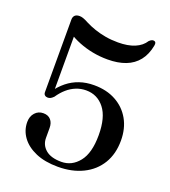

<svg xmlns="http://www.w3.org/2000/svg" viewBox="-135 -824 828 936"><g transform="rotate(20 279.0 -356.0)"><path d="M58 -141Q58 -170.5 75 -189.2Q92 -208 118 -208Q143.5 -208 157 -192.2Q170.5 -176.5 170.5 -150.5V-99.5Q170.5 -62.5 198.2 -38.8Q226 -15 280 -15Q334.5 -15 371 -60.8Q407.5 -106.5 407.5 -199Q407.5 -291.5 371 -337.8Q334.5 -384 276 -384Q249 -384 224.5 -374.2Q200 -364.5 179 -346.2Q158 -328 140.5 -302Q132.5 -294 125.8 -290.2Q119 -286.5 111 -286.5Q101.5 -286.5 95.5 -291.8Q89.5 -297 89.5 -307V-683.5Q89.5 -697.5 97.5 -705.5Q105.5 -713.5 122 -713.5Q130.5 -713.5 140.5 -710.2Q150.5 -707 169 -697Q191.5 -685.5 217.8 -676.5Q244 -667.5 274.5 -662Q305 -656.5 340.5 -656.5Q392 -656.5 427 -671.2Q462 -686 479.5 -714Q488 -722 494 -723.8Q500 -725.5 505 -724Q510 -723 512.5 -718Q515 -713 513 -702.5Q504 -654.5 479 -623Q454 -591.5 414.2 -576.2Q374.5 -561 321 -561Q281.5 -561 243.8 -568.2Q206 -575.5 172 -589Q138 -602.5 110 -621L129.5 -643V-320L115 -319.5Q138 -352 166.2 -374.8Q194.5 -397.5 228.8 -409.2Q263 -421 304 -421Q369 -421 417.2 -394.5Q465.5 -368 492 -321Q518.5 -274 518.5 -211.5Q518.5 -142 487.8 -91.5Q457 -41 401.5 -13.8Q346 13.5 272.5 13.5Q205 13.5 157 -7.2Q109 -28 83.5 -63Q58 -98 58 -141Z"/></g></svg>

Font: Fraunces 36pt
Style: Regular
Weight: 400
Version: Version 1.000;[b76b70a41]